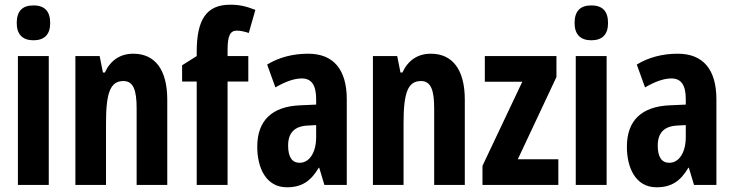

<svg xmlns="http://www.w3.org/2000/svg" viewBox="-20 -785 3116 815"><path d="M122 -762C74 -762 51 -737 51 -687C51 -639 76 -614 122 -614C169 -614 193 -639 193 -687C193 -736 171 -762 122 -762ZM187 -547H56V0H187Z M546 -557C490 -557 449 -529 425 -477H417L403 -547H300V0H430V-263C430 -393 449 -441 504 -441C547 -441 560 -401 560 -324V0H690V-362C690 -489 638 -557 546 -557Z M1034 -439V-547H946V-573C946 -633 957 -655 985 -655C1001 -655 1018 -651 1036 -645L1064 -743C1023 -759 996 -765 957 -765C856 -765 815 -702 815 -564V-547L753 -508V-439H815V0H946V-439Z M1288 -557C1222 -557 1163 -541 1114 -511L1149 -414C1194 -440 1230 -452 1261 -452C1303 -452 1322 -423 1322 -364V-341L1254 -338C1136 -333 1072 -275 1072 -162C1072 -74 1108 10 1198 10C1262 10 1300 -17 1333 -73H1335L1357 0H1452V-363C1452 -491 1395 -557 1288 -557ZM1285 -252 1322 -254V-203C1322 -137 1293 -94 1252 -94C1220 -94 1203 -118 1203 -167C1203 -221 1230 -249 1285 -252Z M1809 -557C1753 -557 1712 -529 1688 -477H1680L1666 -547H1563V0H1693V-263C1693 -393 1712 -441 1767 -441C1810 -441 1823 -401 1823 -324V0H1953V-362C1953 -489 1901 -557 1809 -557Z M2350 0V-109H2178L2342 -458V-547H2038V-438H2197L2028 -81V0Z M2490 -762C2442 -762 2419 -737 2419 -687C2419 -639 2444 -614 2490 -614C2537 -614 2561 -639 2561 -687C2561 -736 2539 -762 2490 -762ZM2555 -547H2424V0H2555Z M2857 -557C2791 -557 2732 -541 2683 -511L2718 -414C2763 -440 2799 -452 2830 -452C2872 -452 2891 -423 2891 -364V-341L2823 -338C2705 -333 2641 -275 2641 -162C2641 -74 2677 10 2767 10C2831 10 2869 -17 2902 -73H2904L2926 0H3021V-363C3021 -491 2964 -557 2857 -557ZM2854 -252 2891 -254V-203C2891 -137 2862 -94 2821 -94C2789 -94 2772 -118 2772 -167C2772 -221 2799 -249 2854 -252Z"/></svg>

Font: Noto Sans Myanmar UI ExtraCondensed
Style: Bold
Weight: 700
Width: 2
Designer: Monotype Design Team
Foundry: Monotype Imaging Inc.
Version: Version 2.103